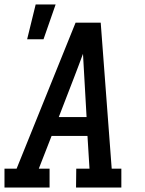

<svg xmlns="http://www.w3.org/2000/svg" viewBox="-28 -836 648 856"><path d="M-8 0V-84H46L309 -735H421L470 -84H513V0H311L312 -84H371L362 -230H202L145 -84H193V0ZM358 -314 348 -490Q346 -516 345 -542.5Q344 -569 342 -596Q332 -569 322 -542.5Q312 -516 302 -490L234 -314ZM93 -661 131 -816H220L166 -661Z"/></svg>

Font: Iosevka Etoile Medium
Style: Italic
Weight: 500
Italic angle: -9°
Designer: Belleve Invis
Foundry: Belleve Invis
Version: Version 22.1.2; ttfautohint (v1.8.4)